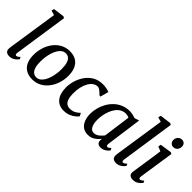

<svg xmlns="http://www.w3.org/2000/svg" viewBox="39 -1595 2383 2383"><g transform="rotate(45 1230.5 -403.5)"><path d="M161 -91.5Q158.5 -74.5 163 -65Q167.5 -55.5 176.5 -55.5Q185.5 -55.5 196.5 -61.2Q207.5 -67 226 -84.5L239 -57.5Q234.5 -50.5 219.5 -34.2Q204.5 -18 178.8 -4Q153 10 116.5 10Q98.5 10 83 3.8Q67.5 -2.5 58.2 -16.2Q49 -30 49.5 -52.5Q49.5 -57 50 -63.5Q50.5 -70 51.2 -76.8Q52 -83.5 52.5 -87.5L152 -745L90.5 -763L99.5 -798.5L245.5 -817.5L267 -805Z M609.5 -568.5Q674.5 -568.5 719.5 -542Q764.5 -515.5 788.2 -464.5Q812 -413.5 812 -340.5Q812.5 -272 792.2 -208.8Q772 -145.5 734 -95.8Q696 -46 642.5 -17.2Q589 11.5 523 11.5Q459 11.5 413.8 -14.5Q368.5 -40.5 344.8 -91Q321 -141.5 320.5 -213Q320 -283 340.2 -346.8Q360.5 -410.5 398.2 -460.5Q436 -510.5 489.5 -539.5Q543 -568.5 609.5 -568.5ZM592.5 -514Q561 -514 536.2 -495.8Q511.5 -477.5 493.2 -447Q475 -416.5 463 -378.2Q451 -340 445.2 -299.2Q439.5 -258.5 439.5 -220Q439.5 -158 451.8 -118.8Q464 -79.5 487 -61Q510 -42.5 541.5 -42.5Q573 -42.5 597.2 -60.5Q621.5 -78.5 639.8 -109Q658 -139.5 669.8 -177.8Q681.5 -216 687.5 -256.8Q693.5 -297.5 693 -336Q693 -398 681.2 -437.2Q669.5 -476.5 647.2 -495.2Q625 -514 592.5 -514Z M1072.5 10Q988.5 10 940.2 -48.5Q892 -107 891.5 -214Q891 -273 909.5 -335Q928 -397 965.2 -450Q1002.5 -503 1058.5 -535.5Q1114.5 -568 1189 -568Q1217 -568 1249.5 -562.5Q1282 -557 1304 -546.5L1274.5 -436.5L1253.5 -441Q1241 -454 1225.5 -468.2Q1210 -482.5 1194 -492.2Q1178 -502 1164.5 -502Q1130.5 -502 1101.5 -481.8Q1072.5 -461.5 1051 -424.2Q1029.5 -387 1017.8 -335.8Q1006 -284.5 1006.5 -222.5Q1007.5 -167 1019.5 -131.5Q1031.5 -96 1054.5 -78.8Q1077.5 -61.5 1111 -61.5Q1141.5 -61.5 1164.8 -69.5Q1188 -77.5 1207.5 -91.2Q1227 -105 1245 -122.5L1267 -83Q1254.5 -66 1228.5 -44Q1202.5 -22 1163.5 -6Q1124.5 10 1072.5 10Z M1759.5 -95.5Q1756 -73 1762.8 -64.2Q1769.5 -55.5 1778.5 -55.5Q1787 -55.5 1797.2 -61.8Q1807.5 -68 1822.5 -81L1836.5 -54Q1832.5 -47 1816.8 -31.5Q1801 -16 1776.5 -3Q1752 10 1721 10Q1692 10 1674 -5Q1656 -20 1656 -53L1659 -80Q1641.5 -58.5 1619 -37.8Q1596.5 -17 1567 -3.5Q1537.5 10 1499 10Q1443 10 1406.8 -17.5Q1370.5 -45 1352.8 -92.2Q1335 -139.5 1335 -197.5Q1335 -248 1348.8 -300.5Q1362.5 -353 1389.2 -400.8Q1416 -448.5 1455.2 -486.2Q1494.5 -524 1546.2 -546Q1598 -568 1661 -568Q1685 -568 1713.5 -561.8Q1742 -555.5 1763 -547.5L1824.5 -567.5ZM1705.5 -497Q1692.5 -504.5 1677.8 -508Q1663 -511.5 1647 -511.5Q1607.5 -511.5 1575.8 -493.2Q1544 -475 1520.5 -443.8Q1497 -412.5 1481.2 -372.5Q1465.5 -332.5 1457.8 -288.8Q1450 -245 1450 -203Q1450 -156 1460.8 -123.8Q1471.5 -91.5 1490.2 -75Q1509 -58.5 1534 -58.5Q1555 -58.5 1573 -66Q1591 -73.5 1606.5 -85.8Q1622 -98 1634.5 -112Q1647 -126 1657 -138.5Z M2034.5 -91.5Q2032 -74.5 2036.5 -65Q2041 -55.5 2050 -55.5Q2059 -55.5 2070 -61.2Q2081 -67 2099.5 -84.5L2112.5 -57.5Q2108 -50.5 2093 -34.2Q2078 -18 2052.2 -4Q2026.5 10 1990 10Q1972 10 1956.5 3.8Q1941 -2.5 1931.8 -16.2Q1922.5 -30 1923 -52.5Q1923 -57 1923.5 -63.5Q1924 -70 1924.8 -76.8Q1925.5 -83.5 1926 -87.5L2025.5 -745L1964 -763L1973 -798.5L2119 -817.5L2140.5 -805Z M2290 10Q2266.5 10 2249.5 2.8Q2232.5 -4.5 2224.5 -18.8Q2216.5 -33 2218.5 -54.5Q2221 -75 2226 -109.5Q2231 -144 2237.8 -187.8Q2244.5 -231.5 2252 -281.2Q2259.5 -331 2267 -382.5Q2274.5 -434 2281 -483L2220 -507.5L2227 -544L2378.5 -567L2401.5 -556L2331.5 -91.5Q2329 -73.5 2333.8 -64.5Q2338.5 -55.5 2347 -55.5Q2357 -55.5 2368.5 -62Q2380 -68.5 2397 -84.5L2410 -57.5Q2405 -50.5 2389.2 -34.2Q2373.5 -18 2348.5 -4Q2323.5 10 2290 10ZM2355.5 -632.5Q2329.5 -632.5 2312 -651Q2294.5 -669.5 2295 -698Q2296 -731.5 2316.8 -753.8Q2337.5 -776 2369.5 -776Q2397 -776 2413.5 -758.2Q2430 -740.5 2429.5 -714Q2429.5 -678.5 2409.2 -655.5Q2389 -632.5 2355.5 -632.5Z"/></g></svg>

Font: Merriweather Light 18pt Medium
Style: Italic
Weight: 500
Italic angle: -7.8°
Version: Version 2.101